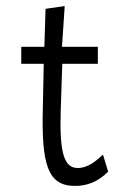

<svg xmlns="http://www.w3.org/2000/svg" viewBox="-20 -603 415 632"><path d="M227 9C266 9 302 -4 336 -38L319 -94C295 -72 269 -50 236 -50C192 -50 175 -96 180 -243L185 -393H302V-449H184L193 -583L130 -574L126 -449H50V-393H124L121 -248C116 -59 138 9 227 9Z"/></svg>

Font: Inconsolata Condensed Thin
Style: Regular
Weight: 100
Width: 3
Monospace: yes
Designer: Raph Levien, Cyreal, Brenton Simpson
Foundry: Raph Levien, Cyreal, Google
Version: Version 3.100